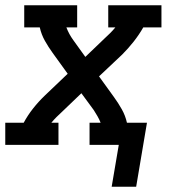

<svg xmlns="http://www.w3.org/2000/svg" viewBox="-29 -550 649 729"><path d="M488 159H395L422 0H311V-84H353Q348 -97 341 -109Q334 -121 327 -132L280 -196L207 -126Q196 -116 185.5 -105.5Q175 -95 166 -84H193V0H-9V-84H61Q76 -112 96.5 -138Q117 -164 141 -187L228 -270L171 -349Q155 -371 141.5 -395Q128 -419 122 -446H63V-530H264V-446H223Q228 -433 234.5 -421Q241 -409 249 -398L295 -334L368 -404Q379 -414 389.5 -424.5Q400 -435 409 -446H382V-530H584V-446H515Q499 -418 478.5 -392Q458 -366 435 -343L347 -260L404 -181Q420 -159 433.5 -135Q447 -111 453 -84H529Z"/></svg>

Font: Iosevka Curly Slab MdExObl
Style: Regular
Weight: 500
Width: 7
Italic angle: -9°
Monospace: yes
Designer: Belleve Invis
Foundry: Belleve Invis
Version: Version 11.1.0; ttfautohint (v1.8.3)